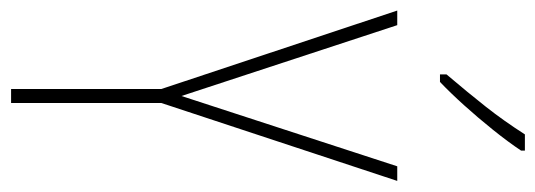

<svg xmlns="http://www.w3.org/2000/svg" viewBox="-338 -652 990 355"><g transform="rotate(90 157.5 -475.0)"><path d="M158 -315 288 -714H315L171 -278V0H145V-278L0 -714H27ZM259 -943Q243 -919 220.5 -891Q198 -863 175 -837.5Q152 -812 132 -793H118V-805Q152 -845 178 -878Q204 -911 229 -950H259Z"/></g></svg>

Font: Noto Sans Lao ExtraCondensed Thin
Style: Regular
Weight: 100
Width: 2
Designer: Monotype Design Team
Foundry: Monotype Imaging Inc.
Version: Version 2.003; ttfautohint (v1.8.4.7-5d5b)